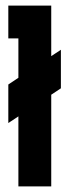

<svg xmlns="http://www.w3.org/2000/svg" viewBox="-20 -668 248 688"><path d="M163.6 -466.8 198.2 -489.7V-351.6L163.6 -328.6V0H45.9V-251L9.8 -227.1V-365.2L45.9 -389.2V-530.3H9.8V-647.9H163.6Z"/></svg>

Font: Sangha Kali
Style: Regular
Weight: 400
Designer: Seslavinskaya Anna
Foundry: Popkern
Version: Version 2.000;PS 002.000;hotconv 1.0.88;makeotf.lib2.5.64775